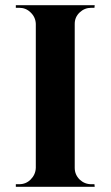

<svg xmlns="http://www.w3.org/2000/svg" viewBox="-20 -720 426 740"><path d="M345 0H41V-10H54Q80 -10 98 -28Q117 -47 118 -73V-628Q117 -654 98 -672Q80 -690 54 -690H41V-700H345L344 -690H332Q306 -690 287 -672Q268 -654 268 -628V-73Q268 -47 287 -28Q306 -10 332 -10H344Z"/></svg>

Font: Cinzel Bold(RUS BY LYAJKA)
Style: Regular
Weight: 700
Designer: Natanael Gama
Version: Version 1.001;PS 001.001;hotconv 1.0.56;makeotf.lib2.0.21325